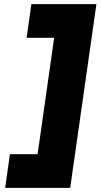

<svg xmlns="http://www.w3.org/2000/svg" viewBox="-20 -720 487 930"><path d="M5 190 28 27H168L161 35L244 -549L253 -537H109L132 -700H447L320 190Z"/></svg>

Font: Lexend ExtBd
Style: Italic
Weight: 800
Italic angle: -8.13011°
Designer: Bonnie Shaver-Troup, Thomas Jockin
Foundry: Lexend
Version: Version 1.007